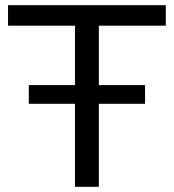

<svg xmlns="http://www.w3.org/2000/svg" viewBox="-20 -720 670 740"><path d="M91 -320V-392H269V-621H11V-700H619V-621H361V-392H539V-320H361V0H269V-320Z"/></svg>

Font: Georama SemiExpanded
Style: Regular
Weight: 400
Width: 6
Designer: Jean-Baptiste Levee
Foundry: Production Type
Version: Version 1.001